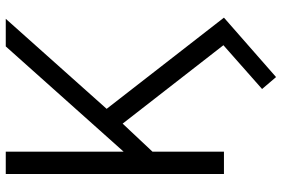

<svg xmlns="http://www.w3.org/2000/svg" viewBox="-170 -596 941 640"><g transform="rotate(-90 300.0 -276.5)"><path d="M114 -727.3V-334.5L464.8 -727.3H556.8L256.7 -391L560.7 0L362.6 173.7L322.8 127.1L468.8 -1.8L207.4 -337.7L114 -238.3V0H39.4V-727.3Z"/></g></svg>

Font: Inter P Light
Style: Regular
Weight: 300
Designer: Rasmus Andersson
Foundry: rsms
Version: Version 3.018;git-588b23468